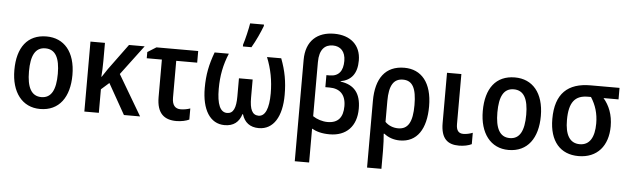

<svg xmlns="http://www.w3.org/2000/svg" viewBox="-57 -1013 4837 1479"><g transform="rotate(5 2361.0 -274.0)"><path d="M494 -272C494 -452 405 -551 270 -551C123 -551 45 -447 45 -272C45 -101 129 10 268 10C416 10 494 -102 494 -272ZM158 -271C158 -394 191 -459 269 -459C347 -459 381 -394 381 -272C381 -148 347 -82 270 -82C192 -82 158 -149 158 -271Z M1029 -541H908L762 -342C749 -323 734 -301 720 -279H717C720 -313 722 -357 722 -402V-541H610V0H722V-182L783 -236L916 0H1041L857 -312Z M1443 -541H1120L1053 -499V-451H1170V-161C1170 -34 1229 11 1322 11C1360 11 1399 2 1421 -9V-95C1398 -87 1372 -82 1347 -82C1305 -82 1281 -108 1281 -166V-451H1443Z M1783 -606H1849C1881 -660 1912 -729 1930 -777V-788H1823C1817 -748 1796 -658 1783 -620ZM2085 -541H1975C2011 -452 2028 -362 2028 -264C2028 -148 2001 -85 1949 -85C1900 -86 1880 -128 1880 -219V-359H1774V-219C1774 -131 1755 -85 1706 -85C1652 -85 1626 -147 1626 -265C1626 -366 1643 -453 1680 -541H1570C1534 -444 1518 -365 1518 -262C1518 -96 1581 10 1695 10C1764 10 1806 -24 1825 -86H1829C1848 -24 1891 10 1959 10C2073 10 2136 -95 2136 -262C2136 -364 2121 -446 2085 -541Z M2476 -765C2346 -765 2258 -692 2258 -544V240H2369V-22C2405 -2 2447 10 2507 10C2636 10 2714 -70 2714 -206C2714 -326 2661 -388 2556 -402V-405C2638 -420 2682 -475 2682 -576C2682 -695 2601 -765 2476 -765ZM2473 -674C2532 -674 2571 -636 2571 -563C2571 -486 2539 -442 2468 -442H2443V-349H2476C2553 -349 2602 -307 2602 -216C2602 -129 2564 -83 2483 -83C2443 -83 2400 -97 2369 -118V-536C2369 -635 2412 -674 2473 -674Z M3252 -271C3252 -455 3168 -551 3037 -551C2891 -551 2817 -451 2817 -275V240H2928V101C2928 52 2925 -2 2922 -31H2928C2959 -6 3001 10 3050 10C3183 10 3252 -96 3252 -271ZM3034 -459C3108 -459 3139 -401 3139 -271C3139 -141 3106 -82 3029 -82C2991 -82 2954 -96 2928 -123V-285C2928 -405 2962 -459 3034 -459Z M3478 -541H3367V-153C3367 -31 3420 10 3507 10C3545 10 3581 2 3605 -10V-98C3586 -90 3558 -83 3533 -83C3496 -83 3478 -105 3478 -154Z M4116 -272C4116 -452 4027 -551 3892 -551C3745 -551 3667 -447 3667 -272C3667 -101 3751 10 3890 10C4038 10 4116 -102 4116 -272ZM3780 -271C3780 -394 3813 -459 3891 -459C3969 -459 4003 -394 4003 -272C4003 -148 3969 -82 3892 -82C3814 -82 3780 -149 3780 -271Z M4659 -240C4659 -330 4630 -400 4585 -452H4701V-541H4477C4303 -541 4206 -455 4206 -258C4206 -85 4291 10 4431 10C4577 10 4659 -90 4659 -240ZM4319 -259C4319 -397 4365 -452 4464 -452H4488C4526 -393 4546 -329 4546 -252C4546 -146 4510 -82 4433 -82C4355 -82 4319 -146 4319 -259Z"/></g></svg>

Font: Noto Sans UI SemiCondensed Medium
Style: Regular
Weight: 500
Width: 4
Designer: Monotype Design Team
Foundry: Monotype Imaging Inc.
Version: Version 1.901